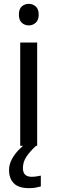

<svg xmlns="http://www.w3.org/2000/svg" viewBox="-20 -757 298 997"><path d="M130 -737Q150 -737 165.5 -723.5Q181 -710 181 -681Q181 -653 165.5 -639Q150 -625 130 -625Q108 -625 93 -639Q78 -653 78 -681Q78 -710 93 -723.5Q108 -737 130 -737ZM173 -536V0H85V-536ZM99 116Q99 161 144 161Q161 161 172.5 158.5Q184 156 192 155V211Q178 215 164 217.5Q150 220 130 220Q77 220 52 195Q27 170 27 126Q27 97 41.5 70Q56 43 77.5 21Q99 -1 119 -15L167 0Q133 32 116 58.5Q99 85 99 116Z"/></svg>

Font: Noto Sans Hebrew Droid SemiBold
Style: Regular
Weight: 600
Designer: Monotype Design Team
Foundry: Monotype Imaging Inc.
Version: Version 1.100; ttfautohint (v1.8.4.7-5d5b)